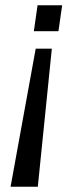

<svg xmlns="http://www.w3.org/2000/svg" viewBox="-20 -530 303 726"><path d="M176 -346 123 176H20L115 -346ZM215 -510 201 -412H108L122 -510Z"/></svg>

Font: Chivo Medium Light
Style: Italic
Weight: 300
Italic angle: -8.05°
Version: Version 2.002